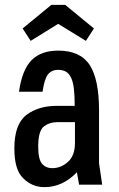

<svg xmlns="http://www.w3.org/2000/svg" viewBox="-20 -759 489 789"><path d="M39 -149Q39 -249 89 -287Q138 -324 213 -324H287Q287 -367 283.5 -395.5Q280 -424 271.5 -441Q263 -458 250 -465Q237 -472 219 -472Q192 -472 177 -453Q162 -434 155 -382H58Q71 -473 110 -512Q149 -551 219 -551Q310 -551 348.5 -492Q387 -433 387 -305V-88L400 0H305L296 -51Q237 10 163 10Q112 10 76 -26Q39 -60 39 -149ZM214 -257Q184 -257 161 -240Q137 -222 137 -157Q137 -105 152.5 -86.5Q168 -68 195 -68Q231 -68 259.5 -94Q288 -120 288 -171V-257ZM191 -739H248L366 -642L333 -591L219 -661L106 -591L73 -642Z"/></svg>

Font: Medium
Style: Regular
Weight: 500
Designer: Fernando Haro
Foundry: deFharo
Version: Version 1.787